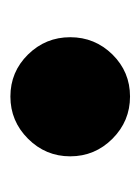

<svg xmlns="http://www.w3.org/2000/svg" viewBox="30 -440 272 373"><g transform="rotate(90 166.5 -253.0)"><path d="M85.4 -170.9Q51.8 -205.1 51.8 -252.9Q51.8 -300.8 85.4 -335Q119.1 -369.1 167 -369.1Q214.8 -369.1 249 -335Q283.2 -300.8 283.2 -252.9Q283.2 -205.1 249 -170.9Q214.8 -136.7 167 -136.7Q119.1 -136.7 85.4 -170.9Z"/></g></svg>

Font: GenEi M Gothic v2 Black
Style: Regular
Weight: 900
Version: Version 2.0